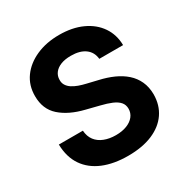

<svg xmlns="http://www.w3.org/2000/svg" viewBox="-170 -878 996 1030"><g transform="rotate(-30 327.5 -363.0)"><path d="M457.7 -518.1Q453.5 -561.1 421.2 -584.9Q388.8 -608.7 333.5 -608.7Q295.8 -608.7 269.9 -598.2Q244 -587.7 230.3 -569.2Q216.6 -550.8 216.6 -527.3Q215.9 -507.8 225 -493.3Q234 -478.7 250 -468.2Q266 -457.7 286.9 -450.1Q307.9 -442.5 331.7 -437.1L397 -421.5Q444.6 -410.9 484.4 -393.1Q524.1 -375.4 553.3 -349.4Q582.4 -323.5 598.5 -288.4Q614.7 -253.2 615.1 -207.7Q614.7 -141 581.1 -92.2Q547.6 -43.3 484.6 -16.5Q421.5 10.3 332.7 10.3Q244.7 10.3 179.5 -16.7Q114.3 -43.7 77.9 -96.8Q41.5 -149.9 39.8 -228.3H188.6Q191.1 -191.8 209.7 -167.4Q228.3 -143.1 259.8 -130.9Q291.2 -118.6 331 -118.6Q370 -118.6 399 -130Q427.9 -141.3 443.9 -161.6Q459.9 -181.8 459.9 -208.1Q459.9 -232.6 445.5 -249.3Q431.1 -266 403.6 -277.7Q376.1 -289.4 336.3 -299L257.1 -318.9Q165.1 -341.3 111.9 -388.8Q58.6 -436.4 58.9 -517Q58.6 -583.1 94.3 -632.5Q130 -681.8 192.5 -709.5Q255 -737.2 334.5 -737.2Q415.5 -737.2 476 -709.5Q536.6 -681.8 570.3 -632.5Q604 -583.1 605.1 -518.1Z"/></g></svg>

Font: InterMG
Style: Bold
Weight: 700
Designer: Rasmus Andersson
Foundry: rsms
Version: Version 3.019;December 26, 2023;FontCreator 15.0.0.2955 64-b